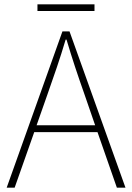

<svg xmlns="http://www.w3.org/2000/svg" viewBox="-20 -872 614 892"><path d="M201 -435C232 -523 258 -597 285 -688H289C316 -597 341 -523 372 -435L422 -290H150ZM11 0H48L139 -258H433L523 0H563L303 -726H270ZM154 -821H419V-852H154Z"/></svg>

Font: Source Han Sans JP ExtraLight
Style: Regular
Weight: 250
Designer: Ryoko NISHIZUKA 西塚涼子 (kana, bopomofo & ideographs); Paul D. Hunt (Latin, Greek & Cyrillic); Sandoll Communications 산돌커뮤니
Foundry: Adobe
Version: Version 2.001;hotconv 1.0.107;makeotfexe 2.5.65593